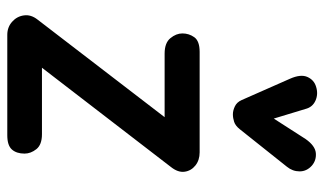

<svg xmlns="http://www.w3.org/2000/svg" viewBox="-206 -706 911 540"><g transform="rotate(90 250.0 -435.5)"><path d="M77.5 0Q56 0 40.8 -13.5Q25.5 -27 22.8 -46.8Q20 -66.5 34.5 -85L309 -442.5H130.5Q100 -442.5 86.8 -458.8Q73.5 -475 73.5 -492.5Q73.5 -511 84.2 -526Q95 -541 125.5 -541H408Q430 -541 445 -529Q460 -517 462.5 -498.5Q465 -480 449 -460L170 -97.5H357Q386.5 -97.5 399 -81.8Q411.5 -66 411.5 -48.5Q411.5 -26 400 -13Q388.5 0 360 0ZM301 -634.5Q290.5 -634.5 278.8 -640Q267 -645.5 261 -659L201 -795Q187.5 -825.5 196 -844.2Q204.5 -863 223.5 -868.5Q244 -875 262.5 -866.8Q281 -858.5 286 -838.5L313 -749.5L370.5 -839Q389.5 -866 410 -867.8Q430.5 -869.5 445.5 -856.5Q461.5 -842 461.5 -822.2Q461.5 -802.5 448.5 -786.5L343 -654Q333 -641.5 322.2 -638Q311.5 -634.5 301 -634.5Z"/></g></svg>

Font: Edu SA Hand Medium
Style: Regular
Weight: 500
Designer: Tina and Corey Anderson, Eben Sorkin, Mirko Velimirovic
Foundry: Google for Education
Version: Version 2.000